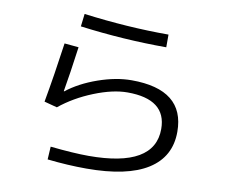

<svg xmlns="http://www.w3.org/2000/svg" viewBox="-84 -854 1168 998"><g transform="rotate(10 500.0 -355.0)"><path d="M283 -574Q263 -427 247 -336L249 -335Q315 -387 409 -420Q503 -453 585 -453Q865 -453 865 -230Q865 -98 756 -29Q647 40 432 40Q334 40 226 28L230 -40Q354 -27 432 -27Q780 -27 780 -230Q780 -387 575 -387Q498 -387 399.5 -347.5Q301 -308 226 -247L158 -265Q184 -409 208 -581ZM284 -750Q515 -720 732 -720V-653Q506 -653 276 -683Z"/></g></svg>

Font: M PLUS 1p
Style: Regular
Weight: 400
Version: Version 1.062